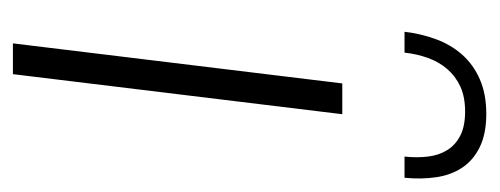

<svg xmlns="http://www.w3.org/2000/svg" viewBox="-252 -502 755 290"><g transform="rotate(90 125.0 -357.5)"><path d="M28.5 0ZM153 -497.5 92.5 0H46L106.5 -497.5ZM152.5 -715Q182.5 -715 202.5 -705.2Q222.5 -695.5 233.8 -678.5Q245 -661.5 248.2 -639.2Q251.5 -617 249 -591.5H217Q219 -610 217 -626.8Q215 -643.5 207.2 -656Q199.5 -668.5 185.2 -675.8Q171 -683 149 -683Q127 -683 111.2 -675.8Q95.5 -668.5 84.8 -656Q74 -643.5 68 -626.8Q62 -610 60 -591.5H28.5Q31.5 -617 39.8 -639.2Q48 -661.5 63 -678.5Q78 -695.5 100.2 -705.2Q122.5 -715 152.5 -715Z"/></g></svg>

Font: Lato Light
Style: Italic
Weight: 300
Italic angle: -7°
Designer: Lukasz Dziedzic
Foundry: tyPoland Lukasz Dziedzic
Version: Version 2.007; 2014-02-27